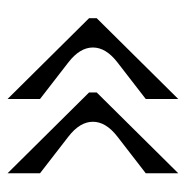

<svg xmlns="http://www.w3.org/2000/svg" viewBox="-12 -562 498 515"><g transform="rotate(90 237.5 -305.0)"><path d="M246.1 -533.7V-446.5L147.7 -370.4Q107.9 -339.6 107.9 -304.7Q107.9 -269.8 147.7 -239L246.1 -162.8V-75.7L29.3 -294.4V-314.9ZM445.3 -533.7V-446.5L346.9 -370.4Q307.1 -339.6 307.1 -304.7Q307.1 -269.8 346.9 -239L445.3 -162.8V-75.7L228.5 -294.4V-314.9Z"/></g></svg>

Font: itsadzoke
Style: Regular
Weight: 700
Width: 7
Version: Version 0.45